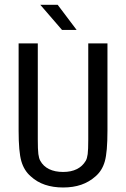

<svg xmlns="http://www.w3.org/2000/svg" viewBox="-20 -790 540 821"><path d="M59.6 -231.4V-604.5H141.6V-194.3Q141.6 -150.4 144 -131.3Q146.5 -112.3 152.3 -102.5Q165 -79.1 189.9 -66.9Q214.8 -54.7 250 -54.7Q284.2 -54.7 308.6 -66.9Q333 -79.1 346.7 -102.5Q352.5 -112.3 355 -131.3Q357.4 -150.4 357.4 -193.4V-604.5H439.5V-231.4Q439.5 -139.6 428.2 -100.1Q417 -60.5 388.7 -36.1Q361.3 -11.7 327.1 0Q293 11.7 250 11.7Q207 11.7 172.4 0Q137.7 -11.7 111.3 -36.1Q83 -60.5 71.3 -100.6Q59.6 -140.6 59.6 -231.4ZM226.6 -769.5 307.6 -662.1H245.1L152.3 -769.5Z"/></svg>

Font: BabelStone Pseudographica
Style: Regular
Weight: 400
Designer: Andrew West
Foundry: BabelStone
Version: Version 16.0.0